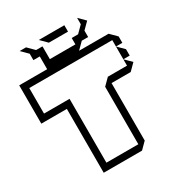

<svg xmlns="http://www.w3.org/2000/svg" viewBox="-207 -1036 1089 1172"><g transform="rotate(-30 337.5 -450.0)"><path d="M630 -540V-630L675 -585V-540ZM180 0V-450H0V-720H630L675 -675V-630H630V-675H45V-495H225V-45H450V-450L495 -495H630V-540L675 -495L630 -450H495V-45L450 0ZM287 -855 242 -900H422V-855ZM197 -720V-810H152V-855L107 -900H152L197 -855H242V-765H422V-810H467L512 -855V-900L557 -855L512 -810V-765H467L422 -720Z"/></g></svg>

Font: Rubik Iso
Style: Regular
Weight: 400
Designer: Hubert and Fischer, NaN
Foundry: Hubert and Fischer, NaN
Version: Version 2.200